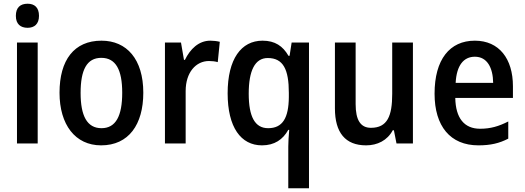

<svg xmlns="http://www.w3.org/2000/svg" viewBox="-20 -769 2811 1029"><path d="M128 -749C89 -749 65 -729 65 -684C65 -640 90 -620 128 -620C164 -620 189 -640 189 -684C189 -729 165 -749 128 -749ZM182 -541H71V0H182Z M748 -272C748 -452 659 -551 524 -551C377 -551 299 -447 299 -272C299 -101 383 10 522 10C670 10 748 -102 748 -272ZM412 -271C412 -394 445 -459 523 -459C601 -459 635 -394 635 -272C635 -148 601 -82 524 -82C446 -82 412 -149 412 -271Z M1107 -551C1045 -551 999 -506 971 -448H966L950 -541H864V0H975V-281C975 -381 1030 -442 1100 -442C1116 -442 1134 -440 1147 -436L1158 -545C1142 -549 1123 -551 1107 -551Z M1525 240H1636V-541H1543L1532 -470H1526C1496 -522 1454 -551 1387 -551C1273 -551 1200 -453 1200 -269C1200 -87 1271 10 1384 10C1451 10 1496 -21 1525 -73H1530C1527 -39 1525 -7 1525 17ZM1417 -82C1346 -82 1313 -144 1313 -267C1313 -390 1346 -458 1415 -458C1498 -458 1528 -397 1528 -271V-249C1527 -137 1495 -82 1417 -82Z M2193 -541H2082V-266C2082 -147 2056 -84 1968 -84C1912 -84 1886 -126 1886 -211V-541H1775V-188C1775 -58 1831 10 1942 10C2002 10 2056 -16 2085 -71H2091L2105 0H2193Z M2525 -551C2390 -551 2309 -450 2309 -267C2309 -93 2393 10 2544 10C2609 10 2656 -1 2704 -26V-118C2653 -92 2609 -79 2553 -79C2468 -79 2422 -136 2420 -244H2729V-307C2729 -454 2655 -551 2525 -551ZM2525 -465C2591 -465 2622 -406 2623 -325H2422C2427 -419 2465 -465 2525 -465Z"/></svg>

Font: Noto Sans UI SemiCondensed Medium
Style: Regular
Weight: 500
Width: 4
Designer: Monotype Design Team
Foundry: Monotype Imaging Inc.
Version: Version 1.901